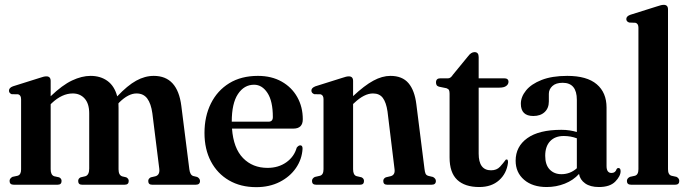

<svg xmlns="http://www.w3.org/2000/svg" viewBox="-20 -762 2834 792"><path d="M189 -428V-365Q237 -411 277.2 -430Q317.5 -449 353.5 -449Q395 -449 423.8 -427.8Q452.5 -406.5 463.5 -364.5Q506 -409.5 541.8 -429.2Q577.5 -449 614.5 -449Q712.5 -449 728 -325L761 -64Q764 -40 777 -36L793.5 -32Q805 -25.5 805 -15.5Q805 0 787.5 0H607.5Q591.5 0 591.5 -15.5Q591.5 -25 602 -30.5L621.5 -35Q640 -40.5 637 -66L608.5 -294.5Q603 -334.5 587.5 -355.5Q572 -376.5 543 -376.5Q509.5 -376.5 472 -339.5L468.5 -335.5Q469 -326.5 469 -316.5V-63.5Q469 -39.5 484 -34.5L501 -30.5Q511 -25 511 -15.5Q511 0 494 0H318.5Q302.5 0 302.5 -15.5Q302.5 -25.5 312.5 -30.5L332 -35Q348 -40 348 -66.5V-294.5Q348 -334.5 329.2 -355.5Q310.5 -376.5 280 -376.5Q236 -376.5 193.5 -336.5L189 -332V-64Q189 -40 203.5 -35L224 -30.5Q234 -25.5 234 -15.5Q234 0 217.5 0H37Q19.5 0 19.5 -15.5Q19.5 -26 31.5 -32.5L52.5 -37Q67 -41 67 -63V-352.5Q67 -369.5 55 -373L28 -373.5Q17 -378 17 -388Q17 -400 33.5 -406L141.5 -440Q153 -444 159.5 -445.5Q166 -447 171.5 -447Q189 -447 189 -428Z M1229 -270Q1229 -231.5 1190 -231.5H937Q943 -150.5 982.5 -110Q1022 -69.5 1083.5 -69.5Q1128.5 -69.5 1161 -92.5Q1193.5 -115.5 1204 -153Q1211.5 -162.5 1218.5 -162.5Q1228.5 -162.5 1228 -148Q1225.5 -105 1200.8 -69Q1176 -33 1133.8 -11.5Q1091.5 10 1037 10Q972.5 10 924.5 -18Q876.5 -46 850 -96.2Q823.5 -146.5 823.5 -213.5Q823.5 -282 850 -335.2Q876.5 -388.5 925.8 -418.8Q975 -449 1044 -449Q1100 -449 1141.8 -425.5Q1183.5 -402 1206.2 -361.5Q1229 -321 1229 -270ZM1028 -412.5Q987 -412.5 961.5 -374Q936 -335.5 936 -260H1087.5Q1105.5 -260 1105.5 -279Q1105.5 -345 1083.2 -378.8Q1061 -412.5 1028 -412.5Z M1436.5 -428V-365.5Q1483.5 -409.5 1520 -429.2Q1556.5 -449 1590.5 -449Q1639.5 -449 1665 -419Q1690.5 -389 1697.5 -331.5L1731 -65.5Q1732.5 -52 1735.5 -45.5Q1738.5 -39 1747 -36.5L1766 -32Q1778 -25.5 1778 -15.5Q1778 0 1760.5 0H1577Q1561 0 1561 -15.5Q1561 -25.5 1571.5 -30.5L1592.5 -35.5Q1610.5 -41 1607.5 -64L1578.5 -302Q1573 -339.5 1559.2 -358Q1545.5 -376.5 1518.5 -376.5Q1482.5 -376.5 1441.5 -337.5L1436.5 -333V-64Q1436.5 -40 1450.5 -35.5L1471.5 -30.5Q1481.5 -25.5 1481.5 -15.5Q1481.5 0 1465.5 0H1284Q1267 0 1267 -15.5Q1267 -26 1278.5 -32L1300 -37Q1314.5 -41 1314.5 -64V-353Q1314.5 -369.5 1302.5 -373L1276.5 -373.5Q1264.5 -378 1264.5 -388.5Q1264.5 -399.5 1281 -406L1389 -440Q1401 -444 1407.2 -445.5Q1413.5 -447 1419 -447Q1436.5 -447 1436.5 -428Z M1822 -398 1790.5 -404.5Q1783 -407 1780.8 -411.5Q1778.5 -416 1778.5 -422Q1778.5 -439 1796.5 -439H1829Q1839 -439 1848.5 -454L1910 -529Q1923 -547 1937.5 -547Q1954.5 -547 1954.5 -526.5V-439H2059.5Q2077.5 -439 2077.5 -424.5Q2077.5 -414.5 2068.2 -407.5Q2059 -400.5 2040 -400.5H1954.5V-128.5Q1954.5 -59.5 2005.5 -59.5Q2029 -59.5 2042.5 -74.2Q2056 -89 2066.5 -103.5Q2076.5 -107.5 2075.5 -91Q2070 -46.5 2038.8 -18.5Q2007.5 9.5 1957 9.5Q1897.5 9.5 1866 -20.2Q1834.5 -50 1834.5 -112.5V-375.5Q1834.5 -385 1832.2 -390Q1830 -395 1822 -398Z M2107 -99Q2107 -157.5 2155 -192Q2203 -226.5 2295.5 -226.5Q2314.5 -226.5 2330.2 -224Q2346 -221.5 2359.5 -217.5V-350Q2359.5 -420.5 2301 -420.5Q2273 -420.5 2258.5 -407Q2244 -393.5 2244 -375V-343.5Q2244 -316 2226.8 -299.8Q2209.5 -283.5 2180 -283.5Q2128.5 -283.5 2128.5 -334Q2128.5 -362.5 2150 -389Q2171.5 -415.5 2214.2 -432.2Q2257 -449 2320 -449Q2401 -449 2441.5 -414.5Q2482 -380 2482 -318.5V-77Q2482 -48.5 2502.5 -48.5Q2518.5 -48.5 2523.5 -64.5Q2526 -69 2530.5 -69Q2540 -69 2540 -56Q2540 -35.5 2518 -13Q2496 9.5 2450.5 9.5Q2415 9.5 2393.8 -5.5Q2372.5 -20.5 2368.5 -44.5Q2345 -18.5 2309.8 -4.5Q2274.5 9.5 2235 9.5Q2176.5 9.5 2141.8 -20.5Q2107 -50.5 2107 -99ZM2229 -119.5Q2229 -82 2247.5 -62.8Q2266 -43.5 2296 -43.5Q2332 -43.5 2359.5 -68V-191.5Q2334 -201 2305.5 -201Q2269.5 -201 2249.2 -179.5Q2229 -158 2229 -119.5Z M2735.5 -723.5V-64Q2735.5 -41 2750 -37L2770.5 -32.5Q2782 -26.5 2782 -15.5Q2782 0 2765 0H2583.5Q2566 0 2566 -15.5Q2566 -26.5 2578.5 -32.5L2599 -37Q2613.5 -41 2613.5 -64V-648Q2613.5 -664.5 2601.5 -668L2575.5 -669Q2563.5 -673 2563.5 -683.5Q2563.5 -695 2580 -701L2688 -735Q2700 -739 2706.2 -740.5Q2712.5 -742 2718 -742Q2735.5 -742 2735.5 -723.5Z"/></svg>

Font: Fraunces 144pt S050 SemiBold
Style: Regular
Weight: 600
Version: Version 1.000; ttfautohint (v1.8.3)